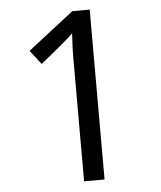

<svg xmlns="http://www.w3.org/2000/svg" viewBox="-52 -759 675 804"><g transform="rotate(-5 286.0 -357.0)"><path d="M355 0H269V-499Q269 -542 270 -568Q271 -594 273 -622Q257 -606 244 -595Q231 -584 211 -567L135 -505L89 -564L282 -714H355Z"/></g></svg>

Font: Noto Sans Deseret
Style: Regular
Weight: 400
Designer: Monotype Design Team
Foundry: Monotype Imaging Inc.
Version: Version 2.001; ttfautohint (v1.8.4.7-5d5b)